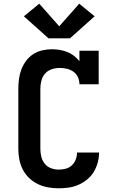

<svg xmlns="http://www.w3.org/2000/svg" viewBox="-20 -1009 640 1037"><path d="M297 8Q269 8 240 3Q211 -2 185 -14.5Q159 -27 137.5 -47.5Q116 -68 103 -93.5Q90 -119 84.5 -147.5Q79 -176 79 -205V-530Q79 -556 82.5 -582.5Q86 -609 95.5 -634Q105 -659 121 -680.5Q137 -702 159.5 -716.5Q182 -731 208 -737Q234 -743 261 -743Q282 -743 302.5 -739.5Q323 -736 342.5 -728.5Q362 -721 379 -708Q396 -695 409 -678V-735H513V-554H409Q409 -574 401 -592Q393 -610 377 -621.5Q361 -633 341.5 -637.5Q322 -642 302 -642Q281 -642 259.5 -635Q238 -628 223.5 -611.5Q209 -595 203.5 -573.5Q198 -552 198 -530V-205Q198 -184 203 -163Q208 -142 221.5 -125Q235 -108 255.5 -100.5Q276 -93 297 -93Q317 -93 335.5 -98Q354 -103 368 -116Q382 -129 389 -147.5Q396 -166 396 -185Q396 -185 396 -185Q396 -185 396 -185H515Q515 -185 515 -184.5Q515 -184 515 -184Q515 -157 507.5 -130Q500 -103 486 -80Q472 -57 450.5 -39.5Q429 -22 404 -11Q379 0 352 4Q325 8 297 8ZM242 -802 109 -921 192 -989 300 -867 408 -989 491 -921 358 -802Z"/></svg>

Font: Iosevka Curly Slab Extended
Style: Bold
Weight: 700
Width: 7
Monospace: yes
Designer: Belleve Invis
Foundry: Belleve Invis
Version: Version 11.1.0; ttfautohint (v1.8.3)